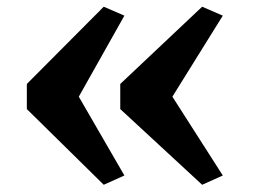

<svg xmlns="http://www.w3.org/2000/svg" viewBox="-20 -576 735 558"><path d="M281.5 -556.5 341.5 -530.5 209 -295 341.5 -66 281.5 -39 58 -259V-332ZM567.5 -556.5 627.5 -530.5 481 -295 627.5 -66 567.5 -39 329.5 -259V-332Z"/></svg>

Font: Merriweather 28pt Black
Style: Regular
Weight: 900
Version: Version 2.100